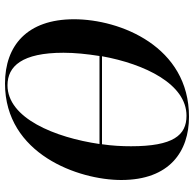

<svg xmlns="http://www.w3.org/2000/svg" viewBox="-24 -741 776 768"><g transform="rotate(90 364.0 -357.0)"><path d="M314 11C597 11 700 -284 700 -454C700 -648 585 -725 447 -725C166 -725 57 -450 57 -265C57 -77 163 11 314 11ZM443 -715C521 -715 565 -662 565 -493C565 -457 563 -417 557 -377H205C236 -548 316 -715 443 -715ZM321 1C245 1 191 -57 191 -223C191 -268 196 -317 204 -367H556C530 -189 453 1 321 1Z"/></g></svg>

Font: Noto Serif Display SemiCondensed SemiBold
Style: Italic
Weight: 600
Width: 4
Italic angle: -12°
Designer: Monotype Design Team
Foundry: Monotype Imaging Inc.
Version: Version 2.009